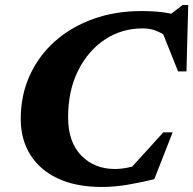

<svg xmlns="http://www.w3.org/2000/svg" viewBox="-20 -729 769 764"><path d="M594 -16Q550 -5 493.8 5Q437.5 15 385 15Q283 15 211 -18.5Q139 -52 100.8 -113Q62.5 -174 62.5 -255.5Q62.5 -350.5 98.5 -429.2Q134.5 -508 199.2 -565.2Q264 -622.5 351.5 -653.8Q439 -685 542.5 -685Q574 -685 603.5 -682.8Q633 -680.5 661.5 -674.5L706.5 -709H729L722 -445H688.5L629.5 -592.5Q611.5 -603.5 591.8 -609.8Q572 -616 547 -616Q464.5 -616 397.5 -571.8Q330.5 -527.5 290.8 -448Q251 -368.5 251 -262.5Q251 -163.5 303.5 -110Q356 -56.5 437.5 -56.5Q451.5 -56.5 468.8 -58.8Q486 -61 506 -66L630 -202.5H667Z"/></svg>

Font: Newsreader Text ExtraBold
Style: Italic
Weight: 800
Italic angle: -17°
Designer: Hugues Gentile
Foundry: Production Type
Version: Version 1.001